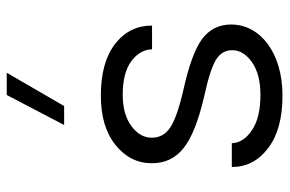

<svg xmlns="http://www.w3.org/2000/svg" viewBox="-158 -658 821 544"><g transform="rotate(-90 252.0 -385.5)"><path d="M170.4 -613.8H224.1L318.4 -776.4H255.4ZM253.9 -509.8C194.8 -509.8 148.4 -496.1 113.8 -468.3C79.1 -440.4 62 -406.2 62 -365.2C62 -327.6 76.2 -297.9 105 -275.4C133.3 -252.4 182.6 -232.9 252.4 -216.8C303.7 -205.6 337.9 -194.3 356 -183.1C373.5 -171.9 382.3 -156.7 382.3 -137.7C382.3 -116.2 371.1 -97.7 348.1 -81.5C325.2 -65.4 294.4 -57.6 255.4 -57.6C212.9 -57.6 179.7 -65.4 155.8 -81.5C131.8 -97.7 119.6 -116.7 118.7 -138.7H51.3C51.3 -97.2 68.8 -63 104.5 -36.1C139.6 -8.8 189.5 4.9 253.9 4.9C375.5 4.9 455.1 -58.6 455.1 -140.6C455.1 -175.3 440.9 -203.1 413.1 -223.6C385.3 -243.7 336.4 -261.2 267.6 -276.4C215.3 -288.6 180.2 -301.3 162.1 -314C143.6 -326.7 134.3 -343.8 134.3 -365.7C134.3 -387.7 145.5 -407.2 167.5 -423.3C189.5 -439.5 218.8 -447.8 256.3 -447.8C296.9 -447.8 328.6 -439.9 350.6 -423.8C372.6 -407.7 384.3 -387.7 384.8 -364.7H452.1C452.1 -407.2 435.1 -441.9 400.4 -469.2C365.7 -496.1 316.9 -509.8 253.9 -509.8Z"/></g></svg>

Font: Estedad Regular
Style: Regular
Weight: 400
Designer: Amin Abedi
Version: Version 7.3